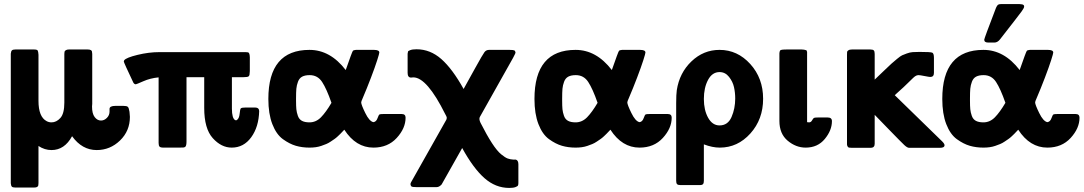

<svg xmlns="http://www.w3.org/2000/svg" viewBox="-20 -714 5322 943"><path d="M33 186V-450Q34 -462 38.5 -466.5Q43 -471 56 -471H146Q162 -471 165 -466Q168 -461 169 -445V-219Q169 -140 209 -119Q220 -113 233 -113Q257 -113 276.5 -134.5Q296 -156 296 -210V-449Q296 -456 297 -460Q298 -464 303.5 -467.5Q309 -471 319 -471H410Q421 -471 426 -468Q431 -465 431.5 -461.5Q432 -458 433 -449V-204Q433 -202 432.5 -197.5Q432 -193 432 -191Q432 -156 445 -139Q458 -122 476 -122Q492 -122 505 -135Q518 -148 518 -166V-179Q518 -194 547 -194H586Q602 -194 607.5 -189.5Q613 -185 616 -165Q618 -149 618 -140Q618 -71 569.5 -24Q521 23 455 23Q383 23 334 -45Q297 23 233 23Q199 23 169 3V185Q169 193 168 197Q167 201 162.5 204Q158 207 149 207H54Q42 207 38 202.5Q34 198 33 186Z M588 -412 590 -418Q600 -431 655.5 -444.5Q711 -458 763 -458H1186Q1194 -458 1198 -457Q1202 -456 1204 -451Q1206 -446 1206 -444Q1206 -442 1207 -433V-365Q1207 -363 1206.5 -359Q1206 -355 1206 -354Q1206 -343 1201 -339Q1196 -335 1177 -335H1119V-181Q1119 -133 1135 -124L1140 -123L1144 -125Q1155 -133 1157 -155.5Q1159 -178 1163 -182Q1168 -186 1188 -186H1232Q1252 -186 1253 -169Q1251 -91 1214 -40Q1177 11 1118 11Q1067 11 1025 -35.5Q983 -82 983 -184V-335H896V-20Q896 0 891 6Q888 9 883.5 10Q879 11 874 10.5Q869 10 863 11H783Q768 11 763.5 6Q759 1 759 -12V-334Q718 -330 684 -315Q650 -300 647 -300Q640 -300 635 -308Q588 -407 588 -412Z M1298 -228Q1298 -469 1500 -469Q1602 -469 1678 -370Q1709 -459 1713 -464Q1716 -468 1728 -469H1817Q1843 -469 1843 -456Q1843 -451 1832.5 -418Q1822 -385 1802 -332.5Q1782 -280 1761 -231Q1754 -216 1754 -211Q1754 -200 1774 -159Q1794 -118 1814 -114Q1828 -116 1834 -133Q1840 -150 1844 -152Q1848 -154 1863 -154H1953Q1972 -154 1972 -136Q1972 -84 1928.5 -36.5Q1885 11 1814 11Q1728 11 1671 -77Q1670 -76 1662.5 -68Q1655 -60 1651.5 -56.5Q1648 -53 1639 -44.5Q1630 -36 1622.5 -31Q1615 -26 1604 -18.5Q1593 -11 1582 -6.5Q1571 -2 1558 2.5Q1545 7 1530.5 9Q1516 11 1500 11Q1464 11 1433 2Q1402 -7 1369.5 -30.5Q1337 -54 1317.5 -104.5Q1298 -155 1298 -228ZM1434 -220Q1434 -193 1435.5 -177.5Q1437 -162 1443 -145Q1449 -128 1463 -120.5Q1477 -113 1500 -113Q1532 -113 1556.5 -138Q1581 -163 1608 -209Q1584 -278 1562 -311.5Q1540 -345 1501 -345Q1478 -345 1464 -337.5Q1450 -330 1443.5 -312.5Q1437 -295 1435.5 -278Q1434 -261 1434 -230Z M1982 -356V-450Q1983 -458 1984 -461Q1985 -464 1995.5 -468Q2006 -472 2026 -472Q2093 -472 2147.5 -424Q2202 -376 2257 -277Q2281 -320 2314 -380Q2351 -447 2359.5 -458Q2368 -469 2382 -469H2482Q2501 -469 2506 -466.5Q2511 -464 2512 -455Q2512 -453 2500 -430L2337 -140Q2331 -130 2340 -111Q2371 -50 2396 -11.5Q2421 27 2441 43.5Q2461 60 2473.5 64.5Q2486 69 2502 70H2514Q2526 74 2526 93V185Q2526 193 2524 197Q2522 201 2511.5 205Q2501 209 2481 209Q2414 209 2359.5 161Q2305 113 2250 13Q2150 191 2149 192Q2137 205 2125 205H2025Q2006 205 2001.5 202Q1997 199 1996 191Q1996 186 1999 181L2171 -124Q2174 -129 2174 -133Q2174 -137 2174 -138.5Q2174 -140 2171 -145.5Q2168 -151 2167 -153Q2077 -334 2010 -334Q2008 -334 2004 -333.5Q2000 -333 1999 -333Q1982 -333 1982 -356Z M2605 -228Q2605 -469 2807 -469Q2909 -469 2985 -370Q3016 -459 3020 -464Q3023 -468 3035 -469H3124Q3150 -469 3150 -456Q3150 -451 3139.5 -418Q3129 -385 3109 -332.5Q3089 -280 3068 -231Q3061 -216 3061 -211Q3061 -200 3081 -159Q3101 -118 3121 -114Q3135 -116 3141 -133Q3147 -150 3151 -152Q3155 -154 3170 -154H3260Q3279 -154 3279 -136Q3279 -84 3235.5 -36.5Q3192 11 3121 11Q3035 11 2978 -77Q2977 -76 2969.5 -68Q2962 -60 2958.5 -56.5Q2955 -53 2946 -44.5Q2937 -36 2929.5 -31Q2922 -26 2911 -18.5Q2900 -11 2889 -6.5Q2878 -2 2865 2.5Q2852 7 2837.5 9Q2823 11 2807 11Q2771 11 2740 2Q2709 -7 2676.5 -30.5Q2644 -54 2624.5 -104.5Q2605 -155 2605 -228ZM2741 -220Q2741 -193 2742.5 -177.5Q2744 -162 2750 -145Q2756 -128 2770 -120.5Q2784 -113 2807 -113Q2839 -113 2863.5 -138Q2888 -163 2915 -209Q2891 -278 2869 -311.5Q2847 -345 2808 -345Q2785 -345 2771 -337.5Q2757 -330 2750.5 -312.5Q2744 -295 2742.5 -278Q2741 -261 2741 -230Z M3301 174V-207Q3301 -250 3304 -271Q3317 -356 3376 -412.5Q3435 -469 3514 -469Q3602 -469 3665 -399.5Q3728 -330 3728 -229Q3728 -128 3665.5 -58.5Q3603 11 3515 11Q3479 11 3437 -5V174Q3437 185 3433 190Q3429 195 3417 195H3322Q3310 195 3305.5 190.5Q3301 186 3301 174ZM3514 -98Q3555 -98 3573 -139.5Q3591 -181 3591 -230Q3591 -259 3585 -286Q3579 -313 3560.5 -336.5Q3542 -360 3514 -360Q3478 -360 3457.5 -321.5Q3437 -283 3437 -228Q3437 -173 3458 -135.5Q3479 -98 3514 -98Z M3808 -120V-452Q3809 -466 3815 -468.5Q3821 -471 3845 -471H3917Q3929 -471 3941 -467L3944 -459V-114Q3948 -113 3954 -113Q3963 -113 3968.5 -123Q3974 -133 3978 -135Q3982 -137 3998 -137H4045Q4066 -137 4066 -119Q4066 -74 4031 -31.5Q3996 11 3937 11Q3889 11 3848.5 -23Q3808 -57 3808 -120Z M4140 -20V-445Q4140 -455 4140.5 -459Q4141 -463 4147 -467Q4153 -471 4165 -471H4254Q4267 -471 4271.5 -466.5Q4276 -462 4276 -449V-323Q4294 -340 4321.5 -366.5Q4349 -393 4358.5 -401.5Q4368 -410 4385.5 -424.5Q4403 -439 4411 -442.5Q4419 -446 4434 -451.5Q4449 -457 4462.5 -458Q4476 -459 4496 -459Q4550 -459 4558.5 -455.5Q4567 -452 4567 -430V-356Q4567 -336 4549 -336Q4544 -336 4521 -340.5Q4498 -345 4492 -345Q4486 -345 4480 -342.5Q4474 -340 4465.5 -332Q4457 -324 4447.5 -314.5Q4438 -305 4418 -286Q4398 -267 4375 -247V-246L4607 -20Q4619 -8 4619 -1Q4619 12 4597 12H4445Q4436 12 4421.5 -1.5Q4407 -15 4341 -83Q4302 -124 4276 -150V-8Q4276 11 4258 12H4164Q4155 12 4150 11Q4145 10 4142.5 4.5Q4140 -1 4140 -4.5Q4140 -8 4140 -20Z M4608 -228Q4608 -469 4810 -469Q4912 -469 4988 -370Q5019 -459 5023 -464Q5026 -468 5038 -469H5127Q5153 -469 5153 -456Q5153 -451 5142.5 -418Q5132 -385 5112 -332.5Q5092 -280 5071 -231Q5064 -216 5064 -211Q5064 -200 5084 -159Q5104 -118 5124 -114Q5138 -116 5144 -133Q5150 -150 5154 -152Q5158 -154 5173 -154H5263Q5282 -154 5282 -136Q5282 -84 5238.5 -36.5Q5195 11 5124 11Q5038 11 4981 -77Q4980 -76 4972.5 -68Q4965 -60 4961.5 -56.5Q4958 -53 4949 -44.5Q4940 -36 4932.5 -31Q4925 -26 4914 -18.5Q4903 -11 4892 -6.5Q4881 -2 4868 2.5Q4855 7 4840.5 9Q4826 11 4810 11Q4774 11 4743 2Q4712 -7 4679.5 -30.5Q4647 -54 4627.5 -104.5Q4608 -155 4608 -228ZM4744 -220Q4744 -193 4745.5 -177.5Q4747 -162 4753 -145Q4759 -128 4773 -120.5Q4787 -113 4810 -113Q4842 -113 4866.5 -138Q4891 -163 4918 -209Q4894 -278 4872 -311.5Q4850 -345 4811 -345Q4788 -345 4774 -337.5Q4760 -330 4753.5 -312.5Q4747 -295 4745.5 -278Q4744 -261 4744 -230ZM4814 -519Q4814 -525 4872 -676Q4877 -687 4881.5 -690.5Q4886 -694 4897 -694H4987Q4988 -694 4991.5 -693.5Q4995 -693 4996.5 -693Q4998 -693 5000.5 -692.5Q5003 -692 5004.5 -691Q5006 -690 5007.5 -689Q5009 -688 5009.5 -686Q5010 -684 5010 -681Q5010 -675 4997 -657Q4984 -639 4891 -520Q4879 -505 4864 -505H4834Q4814 -505 4814 -519Z"/></svg>

Font: CMU Sans Serif
Style: Bold
Weight: 700
Version: Version 0.7.0